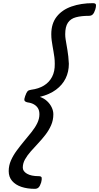

<svg xmlns="http://www.w3.org/2000/svg" viewBox="-20 -1118 627 1213"><path d="M567 -1098Q586 -1098 586.5 -1086Q587 -1074 582 -1058Q575 -1036 566 -1027Q557 -1018 542 -1018Q494 -1018 460 -1009Q426 -1000 409 -974.5Q392 -949 392 -902Q392 -886 394.5 -870Q397 -854 400 -837Q403 -820 406 -801.5Q409 -783 411.5 -761.5Q414 -740 415 -715Q415 -664 394.5 -622.5Q374 -581 333.5 -551Q293 -521 232 -506Q258 -497 277 -479.5Q296 -462 306.5 -440Q317 -418 317 -396Q317 -359 303 -327Q289 -295 267 -266.5Q245 -238 220.5 -212Q196 -186 174 -161Q152 -136 138 -111Q124 -86 124 -59Q124 -36 150.5 -20.5Q177 -5 225 -5Q242 -5 243.5 5.5Q245 16 240 35Q233 57 224 66Q215 75 200 75Q152 75 115 62.5Q78 50 56.5 25Q35 0 35 -37Q35 -72 49 -104Q63 -136 85.5 -166.5Q108 -197 132.5 -226.5Q157 -256 179.5 -284Q202 -312 215.5 -340Q229 -368 229 -396Q229 -419 220 -434Q211 -449 194.5 -458.5Q178 -468 155 -471Q137 -475 134.5 -483.5Q132 -492 139 -511Q147 -534 154 -541.5Q161 -549 177 -551Q224 -557 257.5 -577.5Q291 -598 309 -632.5Q327 -667 326 -715Q326 -738 323.5 -756.5Q321 -775 318 -792.5Q315 -810 312 -827Q309 -844 306.5 -862.5Q304 -881 304 -902Q304 -969 338 -1012.5Q372 -1056 432 -1077Q492 -1098 567 -1098Z"/></svg>

Font: Playwrite IN
Style: Regular
Weight: 400
Designer: Veronika Burian, José Scaglione
Foundry: TypeTogether
Version: Version 1.002